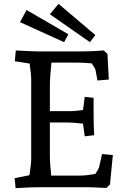

<svg xmlns="http://www.w3.org/2000/svg" viewBox="-20 -972 672 997"><path d="M56 -47 133 -62Q142 -127 142 -140V-566Q142 -580 134 -642L57 -654L62 -710Q155 -705 178 -705H405Q456 -705 519 -710L538 -692L545 -559L486 -554L476 -608Q474 -617 456 -643Q412 -647 376 -647H247Q239 -563 239 -536V-395H352Q373 -395 411 -401L420 -469L466 -464V-380Q466 -326 469 -270L420 -264L411 -330Q357 -336 332 -336H239V-170Q239 -120 246 -60H388Q428 -60 475 -69Q492 -93 495 -106L510 -172L566 -167L551 -14L532 4Q456 0 418 0H197Q136 0 61 5ZM239 -898 284 -952 475 -790 447 -753ZM84 -857 118 -920 335 -794 313 -753Z"/></svg>

Font: Andada Pro Medium
Style: Regular
Weight: 500
Designer: Carolina Giovagnoli
Foundry: Huerta Tipografica
Version: Version 3.005; ttfautohint (v1.8.4)